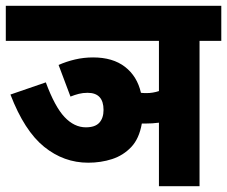

<svg xmlns="http://www.w3.org/2000/svg" viewBox="-20 -642 783 662"><path d="M182 -418Q209 -430 239 -437Q269 -444 301 -444Q369 -444 411 -411.5Q453 -379 466 -322Q474 -321 485 -321Q507 -321 528 -328V-501H0V-622H743V-501H668V0H528V-219Q506 -216 480 -216Q474 -216 469 -216Q460 -164 432.5 -135Q405 -106 366.5 -93.5Q328 -81 284 -81Q200 -81 132 -136Q64 -191 16 -316L138 -358Q169 -274 202.5 -238.5Q236 -203 276 -203Q308 -203 322.5 -219Q337 -235 337 -263Q337 -322 282 -322Q266 -322 252 -318.5Q238 -315 223 -309Z"/></svg>

Font: Noto Sans Condensed ExtraBold
Style: Regular
Weight: 800
Width: 3
Designer: Monotype Design Team
Foundry: Monotype Imaging Inc.
Version: Version 2.013; ttfautohint (v1.8.4.7-5d5b)